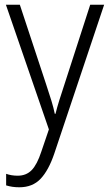

<svg xmlns="http://www.w3.org/2000/svg" viewBox="-20 -552 463 813"><path d="M5 -532H64L175 -196Q189 -154 198 -124.5Q207 -95 212 -70H215Q221 -95 231 -127Q241 -159 253 -195L362 -532H421L210 98Q186 169 152 205Q118 241 62 241Q46 241 32.5 239Q19 237 6 233V184Q17 188 29.5 190Q42 192 55 192Q91 192 114 168.5Q137 145 155 90L187 -4Z"/></svg>

Font: Noto Sans Myanmar SemiCondensed Light
Style: Regular
Weight: 300
Width: 4
Designer: Monotype Design Team
Foundry: Monotype Imaging Inc.
Version: Version 2.107; ttfautohint (v1.8.4.7-5d5b)